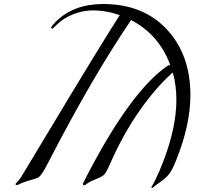

<svg xmlns="http://www.w3.org/2000/svg" viewBox="-20 -905 990 959"><path d="M931 -430Q931 -281 860 -105Q841 -56 823 -33.5Q805 -11 765 15Q761 18 755 23Q749 28 745 31Q741 34 739 34Q736 34 736 31Q736 30 740 22.5Q744 15 749.5 5.5Q755 -4 757 -9Q778 -51 798 -105Q861 -272 861 -406Q861 -481 843 -543Q758 -468 676 -350.5Q594 -233 530 -87Q510 -41 498 -30.5Q486 -20 437 -1Q429 3 422.5 7Q416 11 413 13.5Q410 16 407 18Q404 20 402 20Q394 20 394 13Q394 12 417 -33Q632 -446 812 -573Q820 -579 830 -581Q775 -731 635 -805Q444 -525 225 -101Q193 -38 179 -25Q175 -21 171 -18Q167 -15 114 0Q99 5 88 9.5Q77 14 73 16.5Q69 19 66 19Q57 19 57 14Q57 13 61 9.5Q65 6 74 -5Q83 -16 93 -33Q137 -106 213.5 -233Q290 -360 336 -436.5Q382 -513 448.5 -621.5Q515 -730 577 -828H578Q578 -828 579 -829Q512 -853 442 -853Q394 -853 345 -833.5Q296 -814 264 -782Q244 -762 242 -762Q236 -762 236 -768Q236 -774 258 -796Q347 -885 495 -885Q695 -885 813 -758.5Q931 -632 931 -430Z"/></svg>

Font: Miama Nueva
Style: Medium
Weight: 400
Italic angle: -28°
Version: Version 1.0